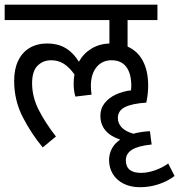

<svg xmlns="http://www.w3.org/2000/svg" viewBox="-27 -636 757 810"><path d="M709.5 106.4Q680.7 128.4 642.6 141.1Q604.5 153.8 564 153.8Q523.9 153.8 494.4 138.9Q464.8 124 449 97.9Q433.1 71.8 433.1 39.1Q433.1 15.1 444.1 -7.3Q455.1 -29.8 480 -46.9Q396.5 -75.2 396.5 -147.9Q396.5 -178.7 414.8 -201.4Q433.1 -224.1 462.4 -237.5Q491.7 -251 525.9 -254.9Q526.9 -266.6 526.9 -273.9Q526.9 -325.2 505.9 -353.5Q484.9 -381.8 443.8 -381.8Q403.8 -381.8 380.1 -352.5Q356.4 -323.2 356.4 -273.4Q356.4 -255.9 359.4 -236.8L291 -228.5Q283.7 -252.9 283.7 -282.2Q283.7 -304.2 287.1 -321.8Q266.6 -351.1 242.9 -366.5Q219.2 -381.8 189 -381.8Q154.3 -381.8 131.3 -358.6Q108.4 -335.4 108.4 -284.7Q108.4 -228 135.7 -173.6Q163.1 -119.1 209 -60.1L153.3 -14.2Q106 -70.3 69.3 -141.4Q32.7 -212.4 32.7 -294.9Q32.7 -344.7 49.8 -380.1Q66.9 -415.5 98.4 -434.1Q129.9 -452.6 172.9 -452.6Q215.3 -452.6 248 -434.1Q280.8 -415.5 305.7 -375.5Q325.2 -410.6 358.9 -430.9Q392.6 -451.2 434.6 -452.6V-551.3H-7.3V-616.2H637.2V-551.3H511.2V-439.5Q553.7 -420.9 575.9 -378.7Q598.1 -336.4 598.1 -274.9Q598.1 -240.7 590.3 -203.1Q530.3 -199.2 500.2 -184.1Q470.2 -168.9 470.2 -138.2Q470.2 -116.2 485.8 -99.1Q501.5 -82 535.6 -71.8Q566.9 -80.6 605.5 -82.5L612.8 -26.4Q555.2 -20.5 529.5 -4.2Q503.9 12.2 503.9 40Q503.9 93.3 567.9 93.3Q595.7 93.3 626.7 82.5Q657.7 71.8 682.6 53.7Z"/></svg>

Font: Varta
Style: Regular
Weight: 400
Designer: Joana Correia, Viktoriya Grabowska, Eben Sorkin
Foundry: Sorkin Type
Version: Version 1.002; ttfautohint (v1.3) -l 8 -r 24 -G 200 -x 12 -H